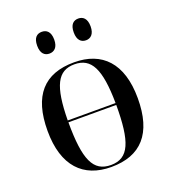

<svg xmlns="http://www.w3.org/2000/svg" viewBox="-137 -849 861 962"><g transform="rotate(-20 293.5 -368.0)"><path d="M390 -630C414 -630 435 -646 435 -688C435 -731 414 -746 390 -746C365 -746 345 -731 345 -688C345 -646 365 -630 390 -630ZM195 -630C220 -630 241 -646 241 -688C241 -731 220 -746 195 -746C170 -746 150 -731 150 -688C150 -646 170 -630 195 -630ZM292 10C451 10 534 -81 534 -269C534 -457 443 -547 295 -547C135 -547 53 -457 53 -269C53 -81 144 10 292 10ZM421 -284H166C168 -467 203 -537 293 -537C383 -537 419 -467 421 -284ZM294 0C200 0 166 -74 166 -274H421C421 -79 390 0 294 0Z"/></g></svg>

Font: Noto Serif Display Medium
Style: Regular
Weight: 500
Designer: Monotype Design Team
Foundry: Monotype Imaging Inc.
Version: Version 2.009